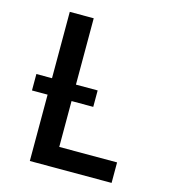

<svg xmlns="http://www.w3.org/2000/svg" viewBox="-109 -825 819 914"><g transform="rotate(15 300.0 -367.5)"><path d="M122 0V-735H240V-101H525V0ZM347 -327H45V-408H347Z"/></g></svg>

Font: R Plex Mono
Style: Bold
Weight: 700
Monospace: yes
Designer: Belleve Invis
Foundry: Belleve Invis
Version: Version 31.8.0